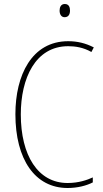

<svg xmlns="http://www.w3.org/2000/svg" viewBox="-20 -981 515 960"><path d="M304 -961C284 -961 278 -944 278 -928C278 -910 286 -895 303 -895C322 -895 330 -909 330 -928C330 -944 325 -961 304 -961ZM321 -750C356 -750 397 -744 437 -721L449 -744C408 -765 367 -775 321 -775C139 -775 57 -605 57 -410C57 -184 155 -41 318 -41C368 -41 413 -53 444 -69V-94C416 -81 373 -66 318 -66C169 -66 84 -205 84 -409C84 -588 156 -750 321 -750Z"/></svg>

Font: Noto Sans Tamil UI Condensed Thin
Style: Regular
Weight: 100
Width: 3
Designer: Jelle Bosma - Monotype Design Team
Foundry: Monotype Imaging Inc.
Version: Version 2.004